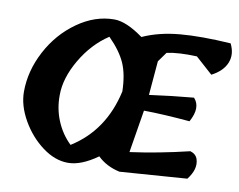

<svg xmlns="http://www.w3.org/2000/svg" viewBox="-81 -867 1212 975"><g transform="rotate(10 525.0 -379.0)"><path d="M226 -332Q225 -262 251 -199.5Q277 -137 324 -92Q490 -196 536 -405Q534 -492 509 -549Q484 -606 423 -667Q338 -611 282 -515Q226 -419 226 -332ZM478 -60Q394 0 326.5 0Q259 0 194 -48.5Q129 -97 86.5 -171.5Q44 -246 44 -317Q44 -424 98 -526.5Q152 -629 243 -693.5Q334 -758 433 -758Q495 -758 583 -694Q667 -732 774 -741.5Q881 -751 1035 -741Q1061 -689 1042.5 -643Q1024 -597 966 -567L878 -646Q784 -650 723 -637L687 -587L672 -411Q787 -427 900 -437Q941 -392 898 -315Q760 -327 661 -328L625 -108Q772 -128 929 -166Q959 -157 967 -131Q982 -82 938 -26L592 -1Q523 -16 478 -60Z"/></g></svg>

Font: Tillana
Style: Bold
Weight: 700
Designer: Lipi Raval (Devanagari, Latin), Jonny Pinhorn (Latin)
Foundry: Indian Type Foundry
Version: Version 2.002;PS 1.0;hotconv 1.0.79;makeotf.lib2.5.61930; tt